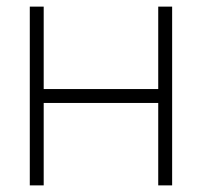

<svg xmlns="http://www.w3.org/2000/svg" viewBox="-20 -560 610 580"><path d="M70 0V-540H112V-291H458V-540H500V0H458V-249H112V0Z"/></svg>

Font: Manrope ExtraLight
Style: Regular
Weight: 200
Designer: Mikhail Sharanda
Foundry: Mikhail Sharanda
Version: Version 4.505